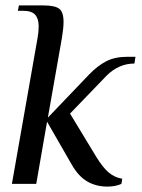

<svg xmlns="http://www.w3.org/2000/svg" viewBox="-20 -680 525 710"><path d="M246 -70 154 -230 114 0H24L119 -540Q123 -561 123 -583Q123 -611 110 -625.5Q97 -640 66 -640H46L50 -660H140Q182 -660 198.5 -648Q215 -636 215 -599Q215 -576 209 -540L157 -245L310 -405Q341 -437 373 -453.5Q405 -470 451 -470H481L477 -445Q419 -445 374 -400L239 -260L336 -100Q360 -61 381.5 -42.5Q403 -24 432 -19L429 0Q407 10 377 10Q336 10 303.5 -8.5Q271 -27 246 -70Z"/></svg>

Font: Philosopher
Style: Italic
Weight: 400
Italic angle: -10°
Designer: Jovanny Lemonad
Foundry: Jovanny Lemonad
Version: Version 2.000